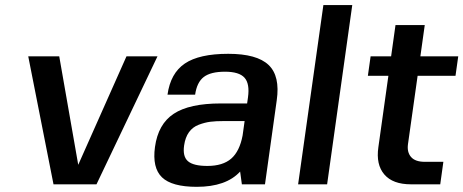

<svg xmlns="http://www.w3.org/2000/svg" viewBox="-20 -720 1810 750"><path d="M285.6 -76.2 474.1 -500H595.2L356.9 0H189L90.3 -500H211.4Z M918 -49.8Q863.3 9.8 748.5 9.8Q651.4 9.8 612.8 -27.3Q574.2 -64.5 585.4 -146Q597.7 -235.4 658.7 -275.6Q719.7 -315.9 842.3 -315.9H945.3L948.7 -339.8Q956.1 -393.1 935.1 -416.5Q914.1 -439.9 858.9 -439.9Q802.7 -439.9 775.9 -419.2Q749 -398.4 742.2 -350.1H634.3Q646 -434.1 702.1 -471.9Q758.3 -509.8 871.6 -509.8Q983.4 -509.8 1029.1 -466.3Q1074.7 -422.9 1061 -328.1L1015.1 0H924.8ZM935.5 -247.1H854.5Q823.2 -247.1 801.8 -244.4Q780.3 -241.7 756.3 -232.7Q732.4 -223.6 718 -203.4Q703.6 -183.1 699.2 -151.9Q692.9 -108.4 714.4 -90.1Q735.8 -71.8 790 -71.8Q850.1 -71.8 883.1 -100.3Q916 -128.9 927.7 -190.9Z M1144.5 0 1243.2 -700.2H1356L1257.8 0Z M1573.7 -157.2Q1569.3 -125.5 1585.7 -106.7Q1602.1 -87.9 1639.2 -87.9H1711.9L1699.7 0H1585.4Q1514.2 0 1481.2 -38.6Q1448.2 -77.1 1458 -145L1497.1 -423.8H1417L1427.7 -500H1507.8L1524.9 -622.1H1639.2L1622.1 -500H1770L1759.3 -423.8H1611.3Z"/></svg>

Font: Fivo Sans Med
Style: Regular
Weight: 450
Designer: Alexander Slobzheninov
Foundry: Alexander Slobzheninov
Version: 1.0